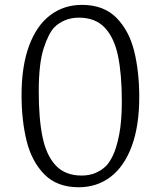

<svg xmlns="http://www.w3.org/2000/svg" viewBox="-20 -759 660 788"><path d="M68.5 -369Q68.5 -487 99 -570.2Q129.5 -653.5 185.5 -696.2Q241.5 -739 316.5 -739Q405.5 -739 457.8 -686Q510 -633 530.8 -548.8Q551.5 -464.5 551.5 -360.5Q551.5 -242.5 520.8 -159.2Q490 -76 434 -33.2Q378 9.5 303 9.5Q214 9.5 162 -43.5Q110 -96.5 89.2 -180.8Q68.5 -265 68.5 -369ZM415 -77.5Q429 -91.5 443.5 -121Q458 -150.5 469 -205.8Q480 -261 480 -342Q480 -453.5 464.5 -528.8Q449 -604 410.2 -645.2Q371.5 -686.5 304 -686.5Q272.5 -686.5 247.2 -676Q222 -665.5 204 -648Q180 -624 159.5 -561.5Q139 -499 139 -383.5Q139 -272 154.5 -196.8Q170 -121.5 208.8 -80Q247.5 -38.5 315 -38.5Q346.5 -38.5 371.8 -49.2Q397 -60 415 -77.5Z"/></svg>

Font: Monaspace Argon Var
Style: Regular
Weight: 400
Designer: Riley Cran and the Lettermatic Team
Version: Version 1.000 (Monaspace Argon Var)